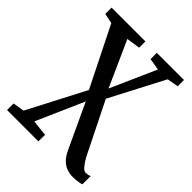

<svg xmlns="http://www.w3.org/2000/svg" viewBox="-225 -678 1047 1047"><g transform="rotate(45 298.5 -154.5)"><path d="M521 247.5Q497.5 247.5 475.5 240Q453.5 232.5 434.2 214Q415 195.5 399.5 162L280 -94L158.5 181.5L252 192L251 242.5H9.5V192L75.5 181.5L248 -150.5L76.5 -494.5L18 -507V-555.5H278.5V-507L199.5 -495.5L318 -231.5L435 -495.5L366.5 -507V-555.5H576V-507L510.5 -495.5L347 -182L488 102Q497.5 121.5 509 139.8Q520.5 158 532.2 169.8Q544 181.5 553.5 181.5Q562 181.5 570.8 180Q579.5 178.5 586.5 174.5V238.5Q580.5 241 571 242.8Q561.5 244.5 549 246Q536.5 247.5 521 247.5Z"/></g></svg>

Font: Merriweather Medium
Style: Regular
Weight: 500
Version: Version 2.100